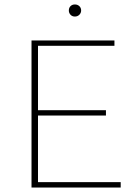

<svg xmlns="http://www.w3.org/2000/svg" viewBox="-20 -839 620 859"><path d="M288 -792Q288 -804 295.5 -811.5Q303 -819 315 -819Q327 -819 335 -811.5Q343 -804 343 -792Q343 -781 335 -773Q327 -765 315 -765Q303 -765 295.5 -773Q288 -781 288 -792ZM520 -24V0H121V-658H492V-634H150V-346H454V-322H150V-24Z"/></svg>

Font: Ysabeau Infant Extralight
Style: Regular
Weight: 200
Designer: Christian Thalmann (Catharsis Fonts)
Version: Version 0.003